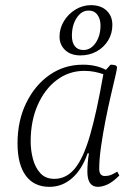

<svg xmlns="http://www.w3.org/2000/svg" viewBox="-20 -713 539 745"><path d="M172 12Q112 12 80 -31.5Q48 -75 48 -157Q48 -244 81.5 -313Q115 -382 172 -422Q229 -462 302 -462Q353 -462 391 -442L409 -462Q419 -462 426.5 -460Q434 -458 434 -450Q434 -445 427 -415Q420 -385 409.5 -340Q399 -295 389 -244Q379 -193 372 -144Q365 -95 365 -58Q365 -30 387 -30Q400 -30 411 -34.5Q422 -39 435 -47L443 -32Q417 -6 396.5 3Q376 12 360 12Q319 12 319 -47Q319 -63 320.5 -81.5Q322 -100 325 -118H320Q298 -55 259.5 -21.5Q221 12 172 12ZM99 -164Q99 -129 108 -95.5Q117 -62 137 -40.5Q157 -19 191 -19Q237 -19 270 -58.5Q303 -98 329 -187Q355 -276 381 -425Q367 -430 348.5 -434Q330 -438 307 -438Q248 -438 201 -403Q154 -368 126.5 -306Q99 -244 99 -164ZM292 -498Q255 -498 233 -518.5Q211 -539 211 -571Q211 -603 228 -631Q245 -659 273 -676Q301 -693 333 -693Q371 -693 393.5 -672Q416 -651 416 -616Q416 -583 399.5 -556Q383 -529 355 -513.5Q327 -498 292 -498ZM304 -519Q332 -519 351 -546.5Q370 -574 370 -614Q370 -639 358 -655.5Q346 -672 324 -672Q296 -672 277.5 -643.5Q259 -615 259 -574Q259 -548 270.5 -533.5Q282 -519 304 -519Z"/></svg>

Font: Petrona ExtraLight
Style: Italic
Weight: 200
Italic angle: -9°
Designer: Ringo R. Seeber
Foundry: Ringo R. Seeber
Version: Version 2.001; ttfautohint (v1.8.3)